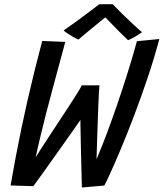

<svg xmlns="http://www.w3.org/2000/svg" viewBox="-20 -865 762 894"><path d="M361.3 8.1Q360.7 -17.5 359.7 -54Q358.7 -90.4 357.8 -131Q356.9 -171.6 356 -209.9Q355.2 -248.1 354.7 -277.8Q354.1 -307.4 354.3 -321.4L365.1 -322.3Q361.8 -316.8 345.7 -293.8Q329.6 -270.7 306.1 -237.5Q282.6 -204.2 256.2 -167Q229.7 -129.8 205 -95Q180.2 -60.1 161.4 -34.1Q142.6 -8.1 135.1 1.9L29.2 -1.4Q40.6 -66.9 53 -132.7Q65.4 -198.4 79.2 -264.9Q93.1 -331.4 108.4 -398.8Q123.8 -466.3 140.8 -535.1Q157.8 -603.9 176.6 -674.2L284 -670Q269.5 -615.6 253.8 -558Q238.1 -500.3 222.5 -442.2Q206.9 -384.1 192.3 -327.2Q177.8 -270.3 165.2 -217.4Q152.6 -164.4 142.9 -117.2L136.1 -115.4Q146.3 -133.6 165.6 -163.6Q184.8 -193.7 208.6 -229.9Q232.3 -266.1 257.2 -303.7Q282.1 -341.3 304 -375Q325.9 -408.6 341.1 -433.2Q356.4 -457.8 360.6 -467.6L443.1 -467.8Q442.2 -462.5 440.8 -437.3Q439.4 -412.1 437.9 -374.6Q436.4 -337.2 435 -294.8Q433.5 -252.4 432.2 -211.8Q430.8 -171.2 429.9 -139.5Q429.1 -107.8 428.9 -93L415.1 -91.1Q435.3 -135.2 457.9 -192.8Q480.6 -250.4 503.6 -315Q526.6 -379.6 547.9 -444.3Q569.2 -509 587.2 -568.1Q605.2 -627.2 617.4 -673.1L721.9 -683.3Q697.5 -591.8 666.4 -499.6Q635.3 -407.3 603 -322.8Q570.8 -238.2 542 -169.9Q513.2 -101.5 492.9 -57.1Q472.6 -12.6 465.9 -1.1ZM504.8 -845.4Q523.8 -825.3 548.9 -800.7Q574.1 -776.1 598.7 -753.1Q623.3 -730.1 641 -715.2Q624.4 -702.8 607.4 -693.2Q590.4 -683.6 576.4 -677.8Q564.4 -688.6 548.3 -704.7Q532.2 -720.8 515.5 -737.8Q498.7 -754.8 485.4 -768.7Q472.1 -782.6 466 -789.2H476.9Q472.4 -785.7 457.3 -773.6Q442.2 -761.5 422 -744.9Q401.8 -728.4 381.3 -711.3Q360.8 -694.2 345.2 -680.9Q336.9 -683.9 323.8 -691.2Q310.6 -698.4 297.4 -707.2Q284.2 -716 276.2 -723Q305.8 -743.4 340.6 -768.9Q375.4 -794.4 403.8 -815.9Q432.2 -837.4 441.9 -845.2Q448.1 -845.2 460.1 -845.3Q472.1 -845.4 484.7 -845.5Q497.2 -845.5 504.8 -845.4Z"/></svg>

Font: Grandstander Thin
Style: Italic
Weight: 100
Italic angle: -15°
Designer: Tyler Finck
Foundry: Etcetera Type Co
Version: Version 1.200